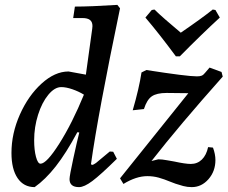

<svg xmlns="http://www.w3.org/2000/svg" viewBox="-20 -755 933 787"><path d="M430 -134 444 -133 459 -104Q392 -38 358.5 -13Q325 12 304 12Q265 12 265 -21Q265 -34 280.5 -105.5Q296 -177 305 -212L297 -213Q251 -127 208.5 -73Q166 -19 122 12Q77 12 52 -25Q27 -62 27 -128Q27 -208 61.5 -285.5Q96 -363 150.5 -412.5Q205 -462 261 -462L332 -449L358 -637L359 -648Q359 -665 349 -673Q339 -681 318 -681H280L287 -728Q351 -728 461 -735L472 -721Q382 -290 353 -83L356 -79Q363 -79 373.5 -87Q384 -95 430 -134ZM324 -367Q303 -380 277 -389Q251 -398 231 -398Q204 -398 178 -366.5Q152 -335 136 -284.5Q120 -234 120 -180Q120 -140 127.5 -112Q135 -84 146 -84Q171 -84 223.5 -167Q276 -250 324 -367ZM560 -458 580 -468Q746 -442 787 -442Q800 -442 807 -445Q814 -448 821 -457L839 -478L888 -460L893 -441Q715 -241 601 -95L629 -102Q644 -102 665.5 -98Q687 -94 694 -93Q740 -83 762 -83Q789 -83 807.5 -101Q826 -119 833 -152L853 -150Q863 -123 863 -99Q863 -53 834.5 -20.5Q806 12 766 12Q748 12 731 7.5Q714 3 699.5 -2Q685 -7 681 -9Q652 -21 630 -27Q608 -33 584 -33Q538 -33 486 -1L472 -24L752 -373L663 -374Q622 -374 602 -360Q582 -346 570 -308L524 -303Q550 -392 560 -458ZM613 -716Q648 -682 721 -621Q810 -682 852 -716L863 -714L881 -683Q808 -616 717 -524H701Q633 -616 576 -683L602 -714Z"/></svg>

Font: Alegreya Medium
Style: Italic
Weight: 500
Italic angle: -7°
Designer: Juan Pablo del Peral
Foundry: Huerta Tipografica
Version: Version 2.008; ttfautohint (v1.8)